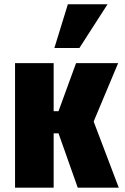

<svg xmlns="http://www.w3.org/2000/svg" viewBox="-20 -871 582 891"><path d="M232.4 -648.4 294.9 -851.1H479L348.6 -648.4ZM49.8 0V-578.1H229V-355H251.5L333 -578.1H528.3L414.6 -307.1L531.2 0H340.8L251.5 -252.4H229V0Z"/></svg>

Font: Oswald
Style: Heavy
Weight: 800
Designer: Vernon Adams
Foundry: Vernon Adams
Version: 3.0; ttfautohint (v0.95) -l 8 -r 50 -G 200 -x 0 -w "G" -W -c